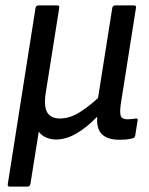

<svg xmlns="http://www.w3.org/2000/svg" viewBox="-20 -508 554 713"><path d="M16 185Q7 185 9 175L112 -479Q114 -488 124 -488H192Q202 -488 200 -479L150 -164Q142 -113 155.5 -90.5Q169 -68 202 -68Q240 -68 276.5 -91.5Q313 -115 344 -144L397 -479Q399 -488 409 -488H477Q487 -488 485 -479L428 -118Q424 -85 429.5 -75Q435 -65 455 -65Q462 -65 470 -66Q478 -67 485 -68Q493 -69 491 -60L482 -4Q481 0 479 2.5Q477 5 471 6Q460 9 448.5 10Q437 11 424 11Q380 11 359 -9Q338 -29 341 -73H339Q304 -36 265 -13Q226 10 188 10Q167 10 150 2Q133 -6 124 -19L93 175Q91 185 82 185Z"/></svg>

Font: Sofia Sans Semi Condensed Medium
Style: Italic
Weight: 500
Italic angle: -9°
Version: Version 4.100